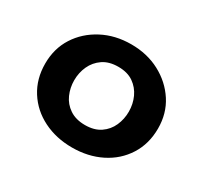

<svg xmlns="http://www.w3.org/2000/svg" viewBox="-104 -591 782 740"><g transform="rotate(30 287.5 -221.5)"><path d="M288 8Q217 8 160 -20.5Q103 -49 70 -101Q37 -153 37 -221Q37 -288 70 -339.5Q103 -391 160 -421Q217 -451 288 -451Q359 -451 415.5 -421Q472 -391 505.5 -339.5Q539 -288 539 -221Q539 -153 506 -101Q473 -49 416 -20.5Q359 8 288 8ZM288 -92Q329 -92 356 -110.5Q383 -129 396 -158.5Q409 -188 409 -221Q409 -255 395.5 -284.5Q382 -314 355.5 -332.5Q329 -351 288 -351Q247 -351 220 -332.5Q193 -314 179.5 -284.5Q166 -255 166 -221Q166 -188 179 -158.5Q192 -129 219.5 -110.5Q247 -92 288 -92Z"/></g></svg>

Font: Teachers SemiBold
Style: Regular
Weight: 600
Version: Version 1.001